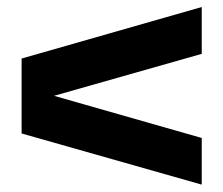

<svg xmlns="http://www.w3.org/2000/svg" viewBox="-20 -566 620 533"><path d="M540 -53.5 40 -195.5V-403.5L540 -546.5V-416.5L130 -300L540 -183Z"/></svg>

Font: Urbanist
Style: Bold
Weight: 700
Designer: Corey Hu
Foundry: Corey Hu
Version: Version 1.330; ttfautohint (v1.8.4.7-5d5b)